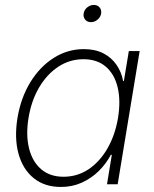

<svg xmlns="http://www.w3.org/2000/svg" viewBox="-20 -741 619 772"><path d="M225.1 10.7Q159.2 10.7 115.5 -24.7Q71.8 -60.1 54.4 -122.8Q37.1 -185.5 50.3 -267.1Q64 -348.6 102.3 -410.9Q140.6 -473.1 196.3 -508.3Q252 -543.5 316.9 -543.5Q362.8 -543.5 395.8 -526.4Q428.7 -509.3 448.7 -480Q468.8 -450.7 475.1 -415H478L498 -535.6H541.5L453.1 0H410.2L429.7 -118.7H425.8Q406.7 -82.5 377 -53.2Q347.2 -23.9 308.8 -6.6Q270.5 10.7 225.1 10.7ZM235.4 -30.3Q291 -30.3 336.2 -60.5Q381.3 -90.8 412.1 -144.3Q442.9 -197.8 454.6 -267.1Q465.8 -336.4 453.1 -389.6Q440.4 -442.9 405.5 -472.9Q370.6 -502.9 315.4 -502.9Q260.3 -502.9 214.4 -472.7Q168.5 -442.4 137.2 -389.2Q106 -335.9 94.7 -267.1Q83.5 -198.2 96.7 -144.8Q109.9 -91.3 145.3 -60.8Q180.7 -30.3 235.4 -30.3ZM345.7 -651.9Q331.1 -651.9 322.5 -662.1Q314 -672.4 316.4 -686.5Q318.4 -701.2 330.6 -711.2Q342.8 -721.2 357.4 -721.2Q372.1 -721.2 380.4 -711.2Q388.7 -701.2 386.7 -686.5Q384.3 -672.4 372.3 -662.1Q360.4 -651.9 345.7 -651.9Z"/></svg>

Font: Inter 20pt ExtraLight
Style: Italic
Weight: 250
Italic angle: -9.3988°
Version: Version 4.001;git-66647c0bb